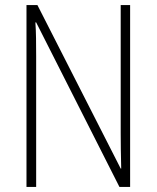

<svg xmlns="http://www.w3.org/2000/svg" viewBox="-20 -734 615 754"><path d="M491 0H449L122 -646H119Q121 -616 121.5 -584.5Q122 -553 122 -512V0H84V-714H127L454 -72H456Q455 -108 454.5 -146Q454 -184 454 -211V-714H491Z"/></svg>

Font: Noto Sans Sinhala Condensed ExtraLight
Style: Regular
Weight: 200
Width: 3
Designer: Jelle Bosma - Monotype Design Team
Foundry: Monotype Imaging Inc.
Version: Version 2.006; ttfautohint (v1.8.4.7-5d5b)